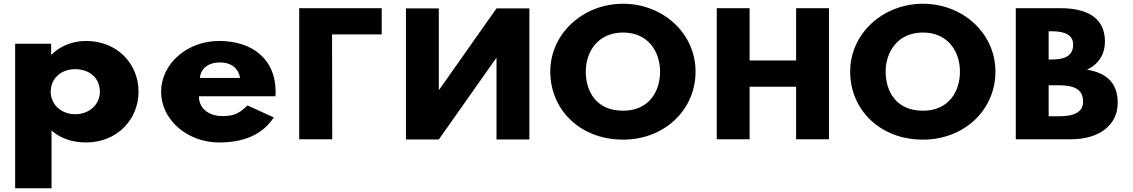

<svg xmlns="http://www.w3.org/2000/svg" viewBox="-20 -747 6059 1027"><path d="M721 -257C721 -407 605.5 -528 440.5 -528C363.5 -528 297.5 -497 255.7 -455H253.5V-513H61V260H255.7V-49C301.9 -8 364.6 15 440.5 15C605.5 15 721 -107 721 -257ZM514.2 -257C514.2 -186 455.9 -136 382.2 -136C309.6 -136 251.3 -186 251.3 -257C251.3 -327 306.3 -377 382.2 -377C461.4 -377 514.2 -327 514.2 -257Z M1453.2 -232C1454.3 -238 1454.3 -249 1454.3 -256C1454.3 -436 1323.5 -528 1151.8 -528C981.3 -528 841.7 -406 841.7 -256C841.7 -107 981.3 15 1151.8 15C1277.2 15 1380.7 -22 1444.5 -119L1303.7 -183C1256.3 -137 1228.8 -126 1166.2 -126C1116.7 -126 1044 -153 1044 -232ZM1049.5 -330C1052.8 -377 1090.2 -413 1157.3 -413C1214.5 -413 1255.2 -384 1264 -330Z M1756.1 -562.9 1757.1 -1.9H1580.3V-703.1H2021.7V-562.9Z M2635.8 -436.1H2633.9L2327.2 -0.9H2151.4V-702.1H2327.2V-266.9H2329.1L2635.8 -702.1H2811.6V-0.9H2635.8Z M2923.5 -363.9C2923.5 -159.1 3084.3 -0.1 3312.5 -0.1C3534.1 -0.1 3700.5 -159.1 3700.5 -363.9C3700.5 -568.8 3526.6 -726.9 3312.5 -726.9C3100.2 -726.9 2923.5 -568.8 2923.5 -363.9ZM3113.3 -363.9C3113.3 -468.5 3176.9 -573 3312.5 -573C3449 -573 3510.7 -468.5 3510.7 -363.9C3510.7 -259.4 3452.7 -154.8 3312.5 -154.8C3168.5 -154.8 3113.3 -259.4 3113.3 -363.9Z M3989.6 -283.2H4238.4V-1.9H4414.1V-703.1H4238.4V-423.5H3989.6V-703.1H3813.9V-1.9H3989.6Z M4527.5 -363.9C4527.5 -159.1 4688.3 -0.1 4916.5 -0.1C5138.1 -0.1 5304.5 -159.1 5304.5 -363.9C5304.5 -568.8 5130.6 -726.9 4916.5 -726.9C4704.2 -726.9 4527.5 -568.8 4527.5 -363.9ZM4717.3 -363.9C4717.3 -468.5 4780.9 -573 4916.5 -573C5053 -573 5114.7 -468.5 5114.7 -363.9C5114.7 -259.4 5056.7 -154.8 4916.5 -154.8C4772.5 -154.8 4717.3 -259.4 4717.3 -363.9Z M5413.4 -703.1V-1.9H5706.1C5866 -1.9 5958.6 -81.8 5958.6 -197.4C5958.6 -310.4 5890.3 -358.9 5794 -374.2C5859.4 -404.8 5890.3 -460 5890.3 -524.6C5890.3 -658.1 5785.6 -703.1 5652.8 -703.1ZM5589.2 -428.6V-579.9H5603.3C5679.9 -579.9 5720.1 -558.6 5720.1 -508.5C5720.1 -449.8 5679 -428.6 5603.3 -428.6ZM5589.2 -125.1V-290.9H5644.4C5727.6 -290.9 5773.4 -267.9 5773.4 -203.3C5773.4 -148.1 5727.6 -125.1 5644.4 -125.1Z"/></svg>

Font: Hussar
Style: BdWide
Weight: 700
Foundry: Cannot Into Space Fonts
Version: Version 2.00